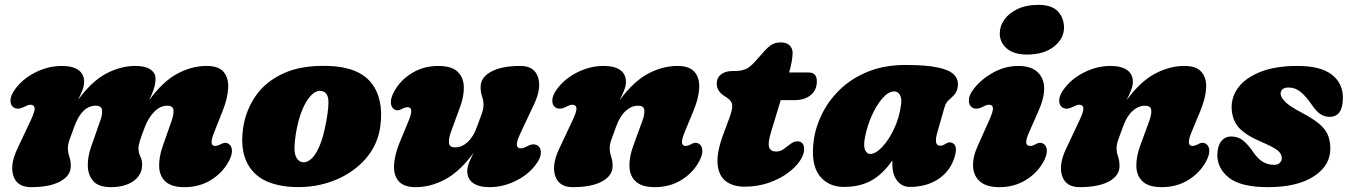

<svg xmlns="http://www.w3.org/2000/svg" viewBox="-20 -757 5566 792"><path d="M355 -149 393.5 -259Q403.5 -286.5 400.8 -303.8Q398 -321 375.5 -321Q318 -321 287 -236Q274 -200 267 -180.8Q260 -161.5 260 -146Q260 -128 266 -111Q272 -94 272 -72Q272 -32.5 228.8 -8.8Q185.5 15 108 15Q51 15 35.5 -30.5Q20 -76 51 -142L107 -261Q124.5 -298 122.8 -311.5Q121 -325 105.5 -325Q99 -325 92.8 -322.2Q86.5 -319.5 77 -315Q52 -303 36 -314Q23.5 -322.5 23.2 -341.5Q23 -360.5 38 -383Q69 -429 123.2 -457Q177.5 -485 235 -485Q279.5 -485 303.2 -468.2Q327 -451.5 327 -419Q327 -403 319.5 -384.2Q312 -365.5 302 -345Q358.5 -422 418 -453.5Q477.5 -485 538 -485Q579.5 -485 600.5 -470.5Q621.5 -456 621.5 -432.5Q621.5 -410.5 613.8 -388Q606 -365.5 595 -343.5Q652 -421.5 711.8 -453.2Q771.5 -485 832.5 -485Q882 -485 902.8 -460Q923.5 -435 921.2 -393.2Q919 -351.5 899 -301L862.5 -209Q841 -155 867.5 -155Q877 -155 892.5 -163Q912 -173.5 926.5 -161Q936.5 -152.5 936.8 -134.5Q937 -116.5 923.5 -91Q897.5 -43.5 849.8 -14.2Q802 15 741 15Q688 15 663 -7.8Q638 -30.5 636.5 -69.2Q635 -108 651.5 -155L688 -259Q697.5 -286 695.5 -303.5Q693.5 -321 670 -321Q641 -321 616.5 -296.2Q592 -271.5 577.5 -233Q561.5 -192 556.2 -173.2Q551 -154.5 551 -147Q551 -127.5 559.2 -110.5Q567.5 -93.5 566 -74Q564.5 -33 529 -9Q493.5 15 437 15Q387 15 365 -9.8Q343 -34.5 342.2 -72.2Q341.5 -110 355 -149Z M1333.5 -485Q1457.5 -481.5 1510.5 -416.2Q1563.5 -351 1549 -237.5Q1539 -160 1488.2 -102Q1437.5 -44 1359.8 -13Q1282 18 1191.5 14.5Q1071 9 1018.8 -55.2Q966.5 -119.5 983 -230Q994 -302.5 1035 -361.8Q1076 -421 1150.2 -454.8Q1224.5 -488.5 1333.5 -485ZM1230 -87.5Q1244.5 -86 1262 -99.8Q1279.5 -113.5 1296.5 -151Q1313.5 -188.5 1326 -257Q1339 -328.5 1333 -354Q1327 -379.5 1303.5 -382Q1273.5 -385.5 1244 -338Q1214.5 -290.5 1200 -203Q1190 -139.5 1199.2 -114.8Q1208.5 -90 1230 -87.5Z M2198.5 -156Q2211 -147.5 2211.2 -128.5Q2211.5 -109.5 2196.5 -87Q2166 -41 2111.5 -13Q2057 15 1999.5 15Q1955.5 15 1931.5 -2Q1907.5 -19 1907.5 -51Q1907.5 -67.5 1915.2 -86.5Q1923 -105.5 1933.5 -126.5Q1876 -48.5 1816 -16.8Q1756 15 1695 15Q1645.5 15 1624.2 -10Q1603 -35 1605.5 -77Q1608 -119 1628.5 -169L1666.5 -261Q1688.5 -315 1661.5 -315Q1652 -315 1636.5 -307Q1617.5 -296 1602.5 -309Q1592.5 -317.5 1592.2 -335.5Q1592 -353.5 1605.5 -379Q1631.5 -426.5 1679.5 -455.8Q1727.5 -485 1788 -485Q1841.5 -485 1866.5 -462.2Q1891.5 -439.5 1893.2 -401Q1895 -362.5 1877.5 -315L1839.5 -211Q1830 -184 1832.2 -166.5Q1834.5 -149 1857.5 -149Q1885 -149 1909 -171Q1933 -193 1947.5 -234Q1961 -270 1967.8 -289.2Q1974.5 -308.5 1974.5 -324Q1974.5 -342 1968.5 -359.2Q1962.5 -376.5 1962.5 -398Q1962.5 -438 2006 -461.5Q2049.5 -485 2126.5 -485Q2183.5 -485 2199 -439.5Q2214.5 -394 2183.5 -328L2127.5 -209Q2110.5 -172.5 2112 -158.8Q2113.5 -145 2129 -145Q2135.5 -145 2141.8 -147.8Q2148 -150.5 2157.5 -155Q2171 -162 2181.2 -161.5Q2191.5 -161 2198.5 -156Z M2271 -314Q2258.5 -322.5 2258.2 -341.5Q2258 -360.5 2273 -383Q2304 -429 2358.2 -457Q2412.5 -485 2470 -485Q2514.5 -485 2538.2 -468.2Q2562 -451.5 2562 -419Q2562 -402.5 2554.2 -383.5Q2546.5 -364.5 2536 -343.5Q2593.5 -421.5 2653.5 -453.2Q2713.5 -485 2774.5 -485Q2824 -485 2845.2 -460Q2866.5 -435 2864.2 -393.2Q2862 -351.5 2841 -301L2803 -209Q2781 -155 2808 -155Q2817.5 -155 2833 -163Q2852 -174 2867 -161Q2877 -152.5 2877.2 -134.5Q2877.5 -116.5 2864 -91Q2838 -43.5 2790.2 -14.2Q2742.5 15 2681.5 15Q2628.5 15 2603.2 -7.8Q2578 -30.5 2576.5 -69.2Q2575 -108 2592 -155L2630 -259Q2640 -286 2637.8 -303.5Q2635.5 -321 2612 -321Q2584.5 -321 2560.5 -299Q2536.5 -277 2522 -236Q2508.5 -200 2501.8 -180.8Q2495 -161.5 2495 -146Q2495 -128 2501 -111Q2507 -94 2507 -72Q2507 -32.5 2463.8 -8.8Q2420.5 15 2343 15Q2286 15 2270.5 -30.5Q2255 -76 2286 -142L2342 -261Q2359.5 -298 2357.8 -311.5Q2356 -325 2340.5 -325Q2334 -325 2327.8 -322.2Q2321.5 -319.5 2312 -315Q2298.5 -308.5 2288.2 -308.8Q2278 -309 2271 -314Z M2981.5 -352 2966.5 -362Q2936.5 -382 2936.5 -412Q2936.5 -436 2954 -450Q2971.5 -464 3001.5 -464H3010.5Q3037 -464 3055.5 -471.8Q3074 -479.5 3095.5 -504L3136.5 -550Q3146.5 -561.5 3161.8 -571.8Q3177 -582 3201 -582Q3224.5 -582 3237 -569.8Q3249.5 -557.5 3249.5 -539.5Q3249.5 -525 3246 -504Q3242.5 -483 3235 -458H3315.5Q3349.5 -458 3349.5 -421Q3349.5 -386 3324.5 -365Q3299.5 -344 3257.5 -344H3200.5L3161 -214Q3146.5 -165.5 3153 -148.8Q3159.5 -132 3181 -132Q3195.5 -132 3205.8 -137.8Q3216 -143.5 3231 -156Q3244.5 -166.5 3252 -170.2Q3259.5 -174 3269 -174Q3297 -174 3297 -141Q3297 -118.5 3278.5 -91.8Q3260 -65 3226.8 -41.2Q3193.5 -17.5 3148.8 -2.2Q3104 13 3051 13Q3003 13 2973.5 -10Q2944 -33 2940 -81Q2936 -129 2964 -204L2987.5 -267Q3001 -303 3000.5 -321.2Q3000 -339.5 2981.5 -352Z M3846 -209Q3831 -156 3858 -156Q3867 -156 3872 -159Q3877 -162 3884.5 -166Q3898 -173.5 3911 -166Q3921 -161 3923 -145.2Q3925 -129.5 3915 -101Q3896.5 -48 3848.5 -17Q3800.5 14 3733 14Q3701 14 3681 -11.2Q3661 -36.5 3661 -80Q3661 -88 3661 -95.5Q3622.5 -39.5 3575.2 -12.8Q3528 14 3461 14Q3396 14 3360 -33Q3324 -80 3336.5 -176.5Q3344 -233.5 3371.8 -289Q3399.5 -344.5 3447 -389.8Q3494.5 -435 3561.8 -462Q3629 -489 3715 -489Q3801 -489 3849.2 -478.5Q3897.5 -468 3916 -448.2Q3934.5 -428.5 3931 -401Q3928 -378.5 3916.8 -366.5Q3905.5 -354.5 3893.5 -344Q3881.5 -333.5 3876 -314ZM3548 -191Q3541 -153 3548.8 -137.5Q3556.5 -122 3569 -122Q3591.5 -122 3618.2 -149.8Q3645 -177.5 3667.2 -223.8Q3689.5 -270 3697 -326Q3700.5 -351 3692 -365.5Q3683.5 -380 3669 -380Q3645 -380 3620.2 -351.8Q3595.5 -323.5 3576.2 -280.2Q3557 -237 3548 -191Z M4217 -532Q4161.5 -532 4132.8 -557.2Q4104 -582.5 4104 -619Q4104 -649.5 4123 -676.2Q4142 -703 4177.8 -720Q4213.5 -737 4263.5 -737Q4318.5 -737 4343.8 -710Q4369 -683 4369 -643Q4369 -597.5 4327.5 -564.8Q4286 -532 4217 -532ZM4224 -209Q4200 -155 4229 -155Q4235 -155 4239.8 -156.5Q4244.5 -158 4254 -163Q4273 -174 4288 -161Q4298 -152.5 4298.2 -134.5Q4298.5 -116.5 4285 -91Q4259 -43.5 4211.2 -14.2Q4163.5 15 4102.5 15Q4049.5 15 4022.8 -8Q3996 -31 3994 -69.8Q3992 -108.5 4013 -155L4060.5 -261Q4077.5 -299 4075.8 -312Q4074 -325 4059 -325Q4052.5 -325 4046.2 -322.2Q4040 -319.5 4030.5 -315Q4017 -308.5 4006.8 -308.8Q3996.5 -309 3989.5 -314Q3977 -322.5 3976.5 -341.5Q3976 -360.5 3991.5 -383Q4019.5 -424 4071.2 -454.5Q4123 -485 4181 -485Q4253.5 -485 4277.8 -435.5Q4302 -386 4264.5 -301Z M4362 -314Q4349.5 -322.5 4349.2 -341.5Q4349 -360.5 4364 -383Q4395 -429 4449.2 -457Q4503.5 -485 4561 -485Q4605.5 -485 4629.2 -468.2Q4653 -451.5 4653 -419Q4653 -402.5 4645.2 -383.5Q4637.5 -364.5 4627 -343.5Q4684.5 -421.5 4744.5 -453.2Q4804.5 -485 4865.5 -485Q4915 -485 4936.2 -460Q4957.5 -435 4955.2 -393.2Q4953 -351.5 4932 -301L4894 -209Q4872 -155 4899 -155Q4908.5 -155 4924 -163Q4943 -174 4958 -161Q4968 -152.5 4968.2 -134.5Q4968.5 -116.5 4955 -91Q4929 -43.5 4881.2 -14.2Q4833.5 15 4772.5 15Q4719.5 15 4694.2 -7.8Q4669 -30.5 4667.5 -69.2Q4666 -108 4683 -155L4721 -259Q4731 -286 4728.8 -303.5Q4726.5 -321 4703 -321Q4675.5 -321 4651.5 -299Q4627.5 -277 4613 -236Q4599.5 -200 4592.8 -180.8Q4586 -161.5 4586 -146Q4586 -128 4592 -111Q4598 -94 4598 -72Q4598 -32.5 4554.8 -8.8Q4511.5 15 4434 15Q4377 15 4361.5 -30.5Q4346 -76 4377 -142L4433 -261Q4450.5 -298 4448.8 -311.5Q4447 -325 4431.5 -325Q4425 -325 4418.8 -322.2Q4412.5 -319.5 4403 -315Q4389.5 -308.5 4379.2 -308.8Q4369 -309 4362 -314Z M5235.5 -77Q5251.5 -77 5259.5 -85.5Q5267.5 -94 5267.5 -105Q5267 -122.5 5251 -136Q5235 -149.5 5182.5 -172Q5119.5 -199 5091.2 -229.5Q5063 -260 5060.5 -310Q5059 -358.5 5089.5 -398Q5120 -437.5 5181 -461.2Q5242 -485 5331.5 -485Q5427 -485 5473.2 -449.5Q5519.5 -414 5519.5 -354Q5519.5 -275 5464.5 -275Q5443 -275 5425.8 -286.8Q5408.5 -298.5 5387.5 -330Q5366 -361 5344.2 -378.5Q5322.5 -396 5295.5 -396Q5262.5 -396 5262.5 -369Q5264 -355 5280.8 -337.5Q5297.5 -320 5344.5 -295Q5391.5 -270.5 5418 -249.2Q5444.5 -228 5455.5 -204.5Q5466.5 -181 5467.5 -150Q5470.5 -76.5 5401.5 -30.8Q5332.5 15 5210.5 15Q5099 15 5050 -23.5Q5001 -62 5001.5 -119Q5002.5 -155 5017.8 -174.5Q5033 -194 5058.5 -194Q5087 -194 5107 -178Q5127 -162 5146.5 -134Q5169 -100.5 5190.2 -88.8Q5211.5 -77 5235.5 -77Z"/></svg>

Font: Fraunces 9pt SuperSoft Black
Style: Italic
Weight: 900
Italic angle: -16°
Version: Version 1.000;[0bf87f6ff]